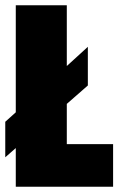

<svg xmlns="http://www.w3.org/2000/svg" viewBox="-29 -710 458 730"><path d="M401 -162V0H31V-147L-9 -112V-247L31 -283V-690H225V-459L305 -532V-385L225 -315V-162Z"/></svg>

Font: Decalotype Black
Style: Regular
Weight: 900
Designer: Alfredo Marco Pradil
Foundry: Alfredo Marco Pradil
Version: Version 1.0